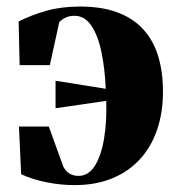

<svg xmlns="http://www.w3.org/2000/svg" viewBox="-20 -538 522 572"><path d="M202 13.5Q161 13.5 118.5 5Q76 -3.5 43 -19L36.5 -161H125.5L167 -46Q169.5 -38 175.8 -30.5Q182 -23 191.8 -18.5Q201.5 -14 214 -14Q243.5 -14 262.5 -44Q281.5 -74 290 -124.8Q298.5 -175.5 296.5 -237.5L145.5 -215.5V-297.5L295 -273.5Q292.5 -333.5 282.2 -382.8Q272 -432 252.2 -461.5Q232.5 -491 201.5 -491Q186.5 -491 175 -485.2Q163.5 -479.5 156.5 -472L128.5 -344H38.5L35.5 -474Q74 -493.5 118.5 -506Q163 -518.5 218.5 -518.5Q283 -518.5 329.5 -501.2Q376 -484 406.2 -451.2Q436.5 -418.5 451 -371.5Q465.5 -324.5 465.5 -265Q465.5 -203 448.2 -152Q431 -101 397.2 -64Q363.5 -27 314.5 -6.8Q265.5 13.5 202 13.5Z"/></svg>

Font: Merriweather 144pt ExtraBold
Style: Regular
Weight: 800
Version: Version 2.100